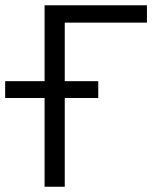

<svg xmlns="http://www.w3.org/2000/svg" viewBox="-25 -710 608 730"><path d="M221.2 0H144.5V-337.4H-5.4V-401.4H144.5V-689.9H533.7V-624H221.2V-401.4H348.6V-337.4H221.2Z"/></svg>

Font: Acari Sans
Style: Regular
Weight: 400
Designer: Alfredo Marco Pradil and Stefan Peev
Foundry: Hanken Design Co.
Version: Version 1.045;February 4, 2021;FontCreator 13.0.0.2655 64-bi